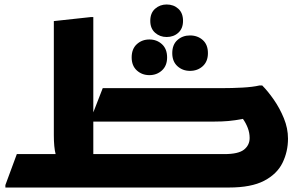

<svg xmlns="http://www.w3.org/2000/svg" viewBox="-20 -836 1357 856"><path d="M4 0V-11L55 -149H228Q224 -164 222 -185.5Q220 -207 220 -233V-742L386 -760H396V-335L438 -443H968Q1015 -443 1061 -445.5Q1107 -448 1137 -455H1149Q1174 -430 1200.5 -392Q1227 -354 1245.5 -309Q1264 -264 1264 -218Q1264 -160 1239.5 -110Q1215 -60 1157.5 -30Q1100 0 1001 0ZM937 -294H396V-149H980Q1043 -149 1068 -169Q1093 -189 1093 -221Q1093 -244 1084.5 -266Q1076 -288 1063 -306Q1027 -299 998.5 -296.5Q970 -294 937 -294ZM723 -671Q693 -671 671.5 -690Q650 -709 650 -743Q650 -778 671.5 -797Q693 -816 723 -816Q754 -816 775 -797Q796 -778 796 -743Q796 -709 775 -690Q754 -671 723 -671ZM827 -520Q794 -520 771 -541Q748 -562 748 -599Q748 -637 771 -657.5Q794 -678 827 -678Q861 -678 884 -657.5Q907 -637 907 -599Q907 -562 884 -541Q861 -520 827 -520ZM646 -501Q613 -501 590 -522Q567 -543 567 -580Q567 -618 590 -639Q613 -660 646 -660Q679 -660 702 -639Q725 -618 725 -580Q725 -543 702 -522Q679 -501 646 -501Z"/></svg>

Font: Kufam
Style: Bold Italic
Weight: 700
Italic angle: -11°
Designer: Artur Schmal
Foundry: Original Type
Version: Version 1.301; ttfautohint (v1.8.3)